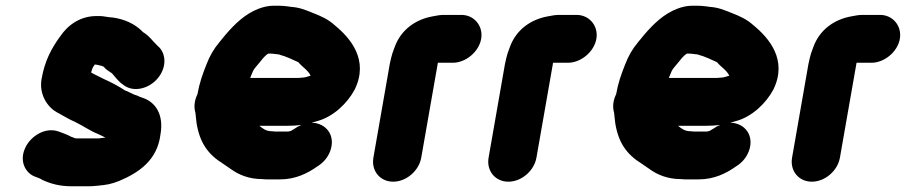

<svg xmlns="http://www.w3.org/2000/svg" viewBox="-20 -600 3161 670"><path d="M329 -544H317C260 -544 217 -513 190 -473C160 -432 136 -388 125 -324C116 -272 144 -228 177 -209L222 -184C230 -180 238 -176 247 -172C273 -159 295 -143 323 -132L348 -120L332 -118C327 -117 323 -117 319 -117H247C242 -117 236 -120 231 -122C230 -122 229 -122 228 -123C215 -130 199 -136 185 -141C137 -158 88 -124 70 -88C44 -38 70 6 104 17C111 20 122 23 128 28C157 41 187 50 230 50H292C301 50 311 49 321 48C352 45 367 43 397 31C465 2 529 -41 540 -131C552 -199 524 -245 474 -260C470 -261 466 -263 462 -265L448 -270L433 -277C428 -280 423 -282 417 -284C394 -299 370 -312 343 -324L319 -336C312 -339 305 -343 298 -347C300 -353 301 -359 304 -364V-365L311 -375C319 -374 324 -373 331 -371C335 -371 339 -368 342 -367C349 -358 360 -351 371 -344C382 -331 395 -314 409 -305C444 -276 498 -290 528 -324C564 -364 560 -416 530 -440C512 -457 502 -474 479 -488L474 -493C450 -516 416 -533 373 -539C360 -539 341 -544 329 -544Z M953 -410C954 -410 955 -410 956 -409C979 -403 1001 -392 1021 -383C1035 -366 1054 -356 1064 -336C1054 -333 1044 -329 1033 -329C1026 -328 1019 -328 1011 -328H853L857 -338C862 -350 863 -354 870 -363L890 -387C896 -395 907 -408 916 -413H922C932 -413 943 -411 953 -410ZM986 -141H945C942 -141 936 -141 929 -142C907 -142 897 -152 885 -161H981C999 -161 1016 -162 1032 -164L1019 -158C1011 -152 1004 -149 995 -143C993 -143 988 -141 986 -141ZM1067 -172C1075 -174 1082 -176 1089 -178C1143 -193 1192 -239 1218 -288C1268 -391 1203 -467 1148 -512C1125 -533 1100 -544 1069 -556C1046 -565 1026 -574 996 -576L982 -578C973 -579 963 -580 954 -580H934C917 -580 899 -576 881 -569C835 -551 800 -517 768 -480L745 -452C725 -428 712 -405 700 -374C687 -341 676 -311 669 -271C660 -253 655 -230 662 -206C663 -193 665 -182 666 -170C677 -102 706 -61 758 -29L774 -18C778 -15 783 -12 787 -9C812 9 848 25 895 25C904 26 910 26 915 26H957C1011 26 1053 5 1087 -19C1108 -32 1123 -49 1132 -72C1153 -128 1117 -171 1067 -172Z M1450 -50 1508 -381H1560C1605 -381 1651 -419 1659 -464C1667 -509 1635 -548 1590 -548H1528C1517 -548 1505 -546 1490 -543C1429 -532 1380 -496 1358 -438L1349 -413C1346 -403 1343 -391 1340 -376L1283 -50C1275 -4 1306 34 1352 34C1398 34 1442 -4 1450 -50Z M1852 -50 1910 -381H1962C2007 -381 2053 -419 2061 -464C2069 -509 2037 -548 1992 -548H1930C1919 -548 1907 -546 1892 -543C1831 -532 1782 -496 1760 -438L1751 -413C1748 -403 1745 -391 1742 -376L1685 -50C1677 -4 1708 34 1754 34C1800 34 1844 -4 1852 -50Z M2414 -410C2415 -410 2416 -410 2417 -409C2440 -403 2462 -392 2482 -383C2496 -366 2515 -356 2525 -336C2515 -333 2505 -329 2494 -329C2487 -328 2480 -328 2472 -328H2314L2318 -338C2323 -350 2324 -354 2331 -363L2351 -387C2357 -395 2368 -408 2377 -413H2383C2393 -413 2404 -411 2414 -410ZM2447 -141H2406C2403 -141 2397 -141 2390 -142C2368 -142 2358 -152 2346 -161H2442C2460 -161 2477 -162 2493 -164L2480 -158C2472 -152 2465 -149 2456 -143C2454 -143 2449 -141 2447 -141ZM2528 -172C2536 -174 2543 -176 2550 -178C2604 -193 2653 -239 2679 -288C2729 -391 2664 -467 2609 -512C2586 -533 2561 -544 2530 -556C2507 -565 2487 -574 2457 -576L2443 -578C2434 -579 2424 -580 2415 -580H2395C2378 -580 2360 -576 2342 -569C2296 -551 2261 -517 2229 -480L2206 -452C2186 -428 2173 -405 2161 -374C2148 -341 2137 -311 2130 -271C2121 -253 2116 -230 2123 -206C2124 -193 2126 -182 2127 -170C2138 -102 2167 -61 2219 -29L2235 -18C2239 -15 2244 -12 2248 -9C2273 9 2309 25 2356 25C2365 26 2371 26 2376 26H2418C2472 26 2514 5 2548 -19C2569 -32 2584 -49 2593 -72C2614 -128 2578 -171 2528 -172Z M2911 -50 2969 -381H3021C3066 -381 3112 -419 3120 -464C3128 -509 3096 -548 3051 -548H2989C2978 -548 2966 -546 2951 -543C2890 -532 2841 -496 2819 -438L2810 -413C2807 -403 2804 -391 2801 -376L2744 -50C2736 -4 2767 34 2813 34C2859 34 2903 -4 2911 -50Z"/></svg>

Font: Blanket
Style: BlkObl
Weight: 900
Foundry: Cannot Into Space Fonts
Version: Version 0.9